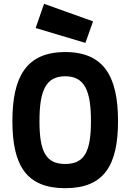

<svg xmlns="http://www.w3.org/2000/svg" viewBox="-20 -975 684 1007"><path d="M322 -115C220 -115 187 -181 187 -340C187 -499 220 -575 322 -575C424 -575 457 -499 457 -340C457 -181 424 -115 322 -115ZM322 12C526 12 599 -108 599 -340C599 -572 526 -702 322 -702C118 -702 45 -572 45 -340C45 -108 118 12 322 12ZM211 -955 167 -828 428 -750 468 -863Z"/></svg>

Font: TitilliumMaps29L
Style: 999 wt
Weight: 900
Designer: Campivisivi
Foundry: Accademia di Belle Arti di Urbino and students of MA course of Visual design